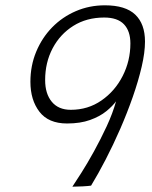

<svg xmlns="http://www.w3.org/2000/svg" viewBox="-20 -702 574 723"><path d="M323 -3Q314.5 -1.5 291.2 -0.2Q268 1 252.5 1Q264 -16 286.2 -51Q308.5 -86 333.8 -131.8Q359 -177.5 381.8 -226.5Q404.5 -275.5 417 -320.5Q404 -302.5 380 -283Q356 -263.5 319.2 -250.2Q282.5 -237 232.5 -237Q162.5 -237 128.5 -281.2Q94.5 -325.5 94.5 -394Q94.5 -454.5 116.2 -507Q138 -559.5 176.2 -598.8Q214.5 -638 265.5 -660Q316.5 -682 375 -682Q452.5 -682 489.2 -647Q526 -612 526 -545.5Q526 -504.5 513.5 -450.8Q501 -397 480 -337Q459 -277 432.8 -216.8Q406.5 -156.5 378 -101.5Q349.5 -46.5 323 -3ZM372.5 -636Q306 -636 256 -604.5Q206 -573 178 -519.8Q150 -466.5 150 -400.5Q150 -349 175 -318.8Q200 -288.5 246.5 -288.5Q311.5 -288.5 362.2 -323.8Q413 -359 442 -416Q471 -473 471 -538.5Q471 -585 446.8 -610.5Q422.5 -636 372.5 -636Z"/></svg>

Font: Grandstander ExtraLight
Style: Italic
Weight: 200
Italic angle: -15°
Designer: Tyler Finck
Foundry: Etcetera Type Co
Version: Version 1.200; ttfautohint (v1.8.3)